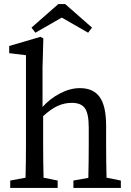

<svg xmlns="http://www.w3.org/2000/svg" viewBox="-20 -919 641 939"><path d="M30 0V-36L105 -50Q106 -88 106.5 -132.5Q107 -177 107 -210V-649L25 -659V-694L178 -739L192 -731L188 -589V-396Q225 -437 274 -462.5Q323 -488 371 -488Q436 -488 467.5 -444.5Q499 -401 499 -303V-210Q499 -176 499.5 -132Q500 -88 501 -50L571 -36V0H339V-36L412 -49Q413 -87 413.5 -131.5Q414 -176 414 -210V-295Q414 -364 395 -390Q376 -416 332 -416Q295 -416 262 -401Q229 -386 191 -351V-210Q191 -177 191.5 -132.5Q192 -88 193 -50L262 -36V0ZM299 -899 430 -784 411 -759 282 -833 153 -759 134 -784 265 -899Z"/></svg>

Font: Source Serif Pro
Style: Regular
Weight: 400
Designer: Frank Grießhammer
Foundry: Adobe Systems Incorporated
Version: Version 3.001;hotconv 1.0.111;makeotfexe 2.5.65597